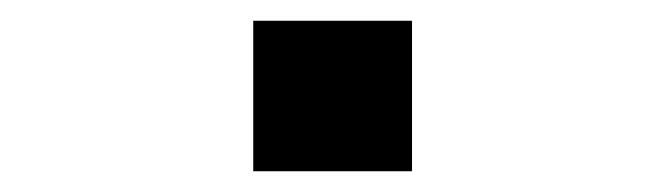

<svg xmlns="http://www.w3.org/2000/svg" viewBox="-20 -165 640 185"><path d="M224 0V-145H377V0Z"/></svg>

Font: Chivo Mono SemiBold
Style: Regular
Weight: 600
Monospace: yes
Designer: Hector Gatti
Foundry: Omnibus-Type
Version: Version 1.008